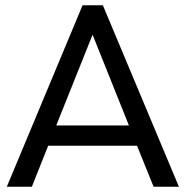

<svg xmlns="http://www.w3.org/2000/svg" viewBox="-20 -710 706 730"><path d="M501 -155.8H163.1L101.1 0H5.9L293.9 -689.9H371.1L660.2 0H564ZM470.2 -232.9 332 -578.1 193.8 -232.9Z"/></svg>

Font: D-DIN Exp
Style: Regular
Weight: 400
Width: 7
Designer: Charles Nix
Foundry: Datto Inc.
Version: Version 1.00